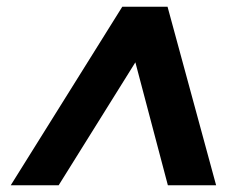

<svg xmlns="http://www.w3.org/2000/svg" viewBox="-20 -720 720 573"><path d="M384 -534 155 -167H12L345 -700H480L625 -167H481Z"/></svg>

Font: SVN-Poppins SemiBold
Style: Italic
Weight: 600
Italic angle: -10°
Designer: Ninad Kale (Devanagari), Jonny Pinhorn (Latin)
Foundry: Indian Type Foundry
Version: Version 3.002 2017; ttfautohint (v1.8.3)